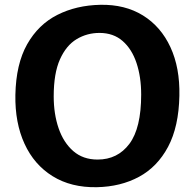

<svg xmlns="http://www.w3.org/2000/svg" viewBox="-20 -771 811 799"><path d="M383 8Q276 10 199 -37.8Q122 -85.5 82 -172.8Q42 -260 44 -376Q46.5 -504.5 93 -586.8Q139.5 -669 218.5 -709Q297.5 -749 397.5 -751Q500 -753 574.8 -706.8Q649.5 -660.5 689.2 -574.8Q729 -489 726.5 -372.5Q724 -244 679.5 -160.2Q635 -76.5 558.5 -35.2Q482 6 383 8ZM386 -107Q469.5 -107 518.5 -172.5Q567.5 -238 567.5 -377.5Q567.5 -450.5 548.2 -508.5Q529 -566.5 490.5 -600.2Q452 -634 394 -634Q342 -634 298.8 -608Q255.5 -582 229.5 -524Q203.5 -466 203.5 -370Q203.5 -296.5 224 -237Q244.5 -177.5 285 -142.2Q325.5 -107 386 -107Z"/></svg>

Font: Koeln Type Sans
Style: Bold
Weight: 700
Designer: Eben Sorkin
Foundry: Eben Sorkin
Version: Version 2.001